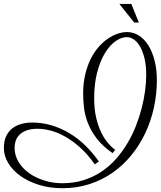

<svg xmlns="http://www.w3.org/2000/svg" viewBox="-49 -924 819 978"><path d="M524.4 -144Q472.7 -179.7 442.9 -219.5Q413.1 -259.3 397.9 -299.3Q382.8 -339.4 378.7 -377Q374.5 -414.6 374.5 -446.3Q374.5 -500 385 -544.2Q395.5 -588.4 412.8 -623.3Q430.2 -658.2 452.9 -684.1Q475.6 -710 500.5 -727.1Q525.4 -744.1 550.5 -752.4Q575.7 -760.7 597.7 -760.7Q630.9 -760.7 658.7 -742.9Q686.5 -725.1 706.8 -692.6Q727.1 -660.2 738.5 -615Q750 -569.8 750 -515.6Q750 -443.8 734.9 -375.2Q719.7 -306.6 690.7 -245.4Q661.6 -184.1 619.6 -132.8Q577.6 -81.5 524.2 -44.2Q470.7 -6.8 406.5 13.9Q342.3 34.7 268.6 34.7Q204.1 34.7 149.4 17.6Q94.7 0.5 55.2 -27.8Q15.6 -56.2 -6.8 -93Q-29.3 -129.9 -29.3 -169.4Q-29.3 -206.5 -17.1 -231.4Q-4.9 -256.3 15.4 -271.5Q35.6 -286.6 61.5 -293.2Q87.4 -299.8 114.7 -299.8Q166 -299.8 213.6 -285.6Q261.2 -271.5 304.4 -245.6Q347.7 -219.7 385.3 -183.1Q422.9 -146.5 454.6 -101.6L433.6 -86.9Q398.4 -137.2 359.9 -171.9Q321.3 -206.5 283.2 -228Q245.1 -249.5 209 -258.8Q172.9 -268.1 142.6 -268.1Q111.8 -268.1 89.8 -260.7Q67.9 -253.4 53.5 -240.7Q39.1 -228 32.2 -210Q25.4 -191.9 25.4 -170.9Q25.4 -132.3 45.4 -99.4Q65.4 -66.4 99.1 -42.2Q132.8 -18.1 176.8 -4.4Q220.7 9.3 268.6 9.3Q327.1 9.3 376.7 -6.3Q426.3 -22 467.3 -49.3Q508.3 -76.7 541 -113.5Q573.7 -150.4 599.4 -193.1Q625 -235.8 643.1 -282Q661.1 -328.1 672.9 -373.8Q684.6 -419.4 690.2 -462.6Q695.8 -505.9 695.8 -542.5Q695.8 -589.8 687.3 -625.7Q678.7 -661.6 665 -685.8Q651.4 -710 633.5 -722.4Q615.7 -734.9 597.7 -734.9Q568.8 -734.9 539.1 -713.9Q509.3 -692.9 485.1 -652.8Q460.9 -612.8 445.8 -554.7Q430.7 -496.6 430.7 -422.9Q430.7 -368.2 440.7 -325Q450.7 -281.7 466.6 -249.5Q482.4 -217.3 501.2 -195.3Q520 -173.3 537.6 -161.1ZM634.8 -809.1 559.1 -903.8H620.1L658.2 -809.1Z"/></svg>

Font: Parisienne
Style: Regular
Weight: 400
Designer: Astigmatic (AOETI)
Foundry: Astigmatic (AOETI)
Version: Version 1.000